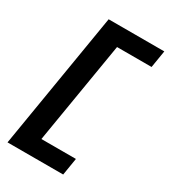

<svg xmlns="http://www.w3.org/2000/svg" viewBox="-230 -930 1037 1180"><g transform="rotate(30 288.5 -340.0)"><path d="M22 143H417L437 21H192L312 -701H557L577 -823H182Z"/></g></svg>

Font: Iosevka Sparkle Heavy Oblique
Style: Regular
Weight: 900
Italic angle: -9°
Designer: Belleve Invis
Foundry: Belleve Invis
Version: Version 4.5.0; ttfautohint (v1.8.3)